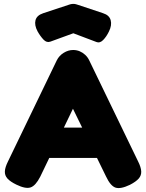

<svg xmlns="http://www.w3.org/2000/svg" viewBox="-20 -948 751 987"><path d="M690 -118Q705 -88 706 -67Q707 -46 693 -30Q679 -14 648 2Q600 25 574 16.5Q548 8 525 -41L355 -389L187 -40Q163 7 137 15.5Q111 24 64 1Q33 -14 18.5 -30Q4 -46 5 -67Q6 -88 21 -118L272 -638Q284 -662 307.5 -676.5Q331 -691 356 -691Q374 -691 389.5 -684.5Q405 -678 418 -666Q431 -654 439 -637ZM197 -136 273 -292H438L514 -136ZM357 -928Q365 -928 371.5 -926Q378 -924 381 -923L510 -880Q542 -870 549 -844Q556 -818 540 -786Q527 -759 510 -742Q493 -725 476 -732L357 -777L239 -734Q220 -727 203.5 -744.5Q187 -762 173 -787Q156 -819 162.5 -844Q169 -869 202 -880L332 -923Q334 -924 341.5 -926Q349 -928 357 -928Z"/></svg>

Font: Fredoka Light
Style: Bold
Weight: 700
Version: Version 2.001